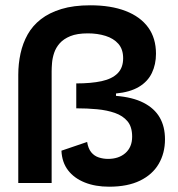

<svg xmlns="http://www.w3.org/2000/svg" viewBox="-20 -691 674 725"><path d="M392 14Q340 14 300 -2Q260 -18 237 -48Q214 -78 212 -122L309 -155Q313 -130 324.5 -116Q336 -102 353 -96.5Q370 -91 388 -91Q408 -91 424.5 -96.5Q441 -102 453.5 -113Q466 -124 472.5 -139.5Q479 -155 479 -175Q479 -212 461.5 -233Q444 -254 414 -264.5Q384 -275 346.5 -278.5Q309 -282 268 -282V-376Q324 -376 363.5 -384.5Q403 -393 424 -414Q445 -435 445 -471Q445 -505 427 -525.5Q409 -546 378.5 -555.5Q348 -565 312 -565Q271 -565 245.5 -554.5Q220 -544 205.5 -527.5Q191 -511 184.5 -491.5Q178 -472 176.5 -453.5Q175 -435 175 -422V0H49V-409Q49 -450 57.5 -489Q66 -528 84.5 -561Q103 -594 134.5 -618.5Q166 -643 212 -657Q258 -671 321 -671Q399 -671 454.5 -649.5Q510 -628 539.5 -587.5Q569 -547 569 -488Q569 -448 553.5 -415.5Q538 -383 504.5 -363Q471 -343 418 -338V-329Q481 -324 522 -303Q563 -282 583 -247.5Q603 -213 603 -165Q603 -113 579.5 -72.5Q556 -32 509 -9Q462 14 392 14Z"/></svg>

Font: Bricolage Grotesque 72pt SemiBold
Style: Regular
Weight: 600
Version: Version 1.001;gftools[0.9.33.dev8+g029e19f]